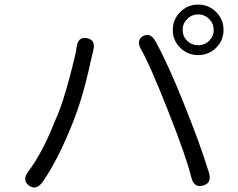

<svg xmlns="http://www.w3.org/2000/svg" viewBox="-20 -824 1040 840"><path d="M167 -29Q139 11 107 -12Q75 -36 104 -74Q162 -151 213 -276Q222 -299 232 -321Q255 -376 283 -480Q311 -584 315 -616Q321 -665 360 -657Q400 -650 388 -603Q383 -584 378 -561Q341 -387 291 -269Q229 -117 167 -29ZM868 -12Q828 -1 817 -48Q795 -138 715 -340Q634 -545 598 -606Q574 -648 606 -666Q638 -684 661 -642Q719 -536 787 -364Q854 -199 894 -69Q908 -23 868 -12ZM847 -583Q801 -583 768.5 -615Q736 -647 736 -693Q736 -739 768.5 -771.5Q801 -804 847 -804Q893 -804 925.5 -771.5Q958 -739 958 -693Q958 -647 925.5 -615Q893 -583 847 -583ZM847 -626Q875 -626 895 -645.5Q915 -665 915 -693Q915 -721 895 -741Q875 -761 847 -761Q819 -761 799 -741Q779 -721 779 -693Q779 -665 799 -645.5Q819 -626 847 -626Z"/></svg>

Font: Resource Han Rounded JP Normal
Style: Regular
Weight: 350
Designer: Cyano Hao (round all glyphs); Ryoko NISHIZUKA 西塚涼子 (kana, bopomofo & ideographs); Paul D. Hunt (Latin, Greek & Cyrillic)
Foundry: Cyano Hao
Version: 0.990